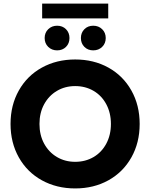

<svg xmlns="http://www.w3.org/2000/svg" viewBox="-20 -1044 841 1075"><path d="M39 -350Q39 -455 85.5 -537.5Q132 -620 214.5 -665.5Q297 -711 401 -711Q505 -711 587 -665.5Q669 -620 715.5 -537.5Q762 -455 762 -350Q762 -245 715.5 -162.5Q669 -80 587 -34.5Q505 11 401 11Q297 11 214.5 -34.5Q132 -80 85.5 -162.5Q39 -245 39 -350ZM601 -350Q601 -412 575 -460.5Q549 -509 503.5 -535.5Q458 -562 401 -562Q344 -562 298.5 -535Q253 -508 227 -460Q201 -412 201 -350Q201 -288 227 -240Q253 -192 298.5 -165Q344 -138 401 -138Q458 -138 503.5 -164.5Q549 -191 575 -239.5Q601 -288 601 -350ZM433 -831Q433 -861 452.5 -880.5Q472 -900 502 -900Q532 -900 552 -880.5Q572 -861 572 -831Q572 -801 552 -781.5Q532 -762 502 -762Q472 -762 452.5 -781.5Q433 -801 433 -831ZM230 -831Q230 -861 250 -880.5Q270 -900 300 -900Q330 -900 349.5 -880.5Q369 -861 369 -831Q369 -801 349.5 -781.5Q330 -762 300 -762Q270 -762 250 -781.5Q230 -801 230 -831ZM216 -1024H586V-941H216Z"/></svg>

Font: Chess Sans
Style: Bold
Weight: 700
Designer: Wolf Bōese
Foundry: Wolf Bōese
Version: Version 7.223